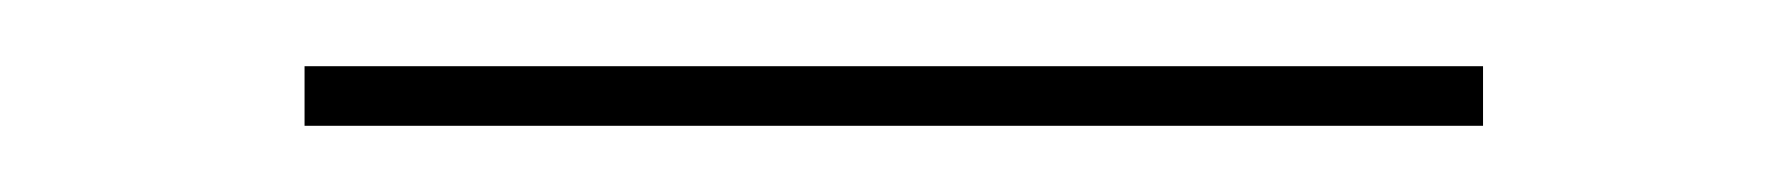

<svg xmlns="http://www.w3.org/2000/svg" viewBox="-20 -369 540 58"><path d="M72 -331V-349H428V-331Z"/></svg>

Font: Iosevka SS04 Thin
Style: Regular
Weight: 100
Monospace: yes
Designer: Belleve Invis
Foundry: Belleve Invis
Version: Version 19.0.0; ttfautohint (v1.8.4)